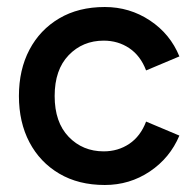

<svg xmlns="http://www.w3.org/2000/svg" viewBox="-20 -518 549 548"><path d="M279 10Q204 10 149 -22.5Q94 -55 64 -112Q34 -169 34 -244Q34 -319 64 -376Q94 -433 149 -465.5Q204 -498 279 -498Q350 -498 408 -459.5Q466 -421 492 -357L397 -317Q381 -359 349 -380.5Q317 -402 276 -402Q216 -402 176 -360.5Q136 -319 136 -244Q136 -169 176 -127.5Q216 -86 276 -86Q317 -86 349 -107.5Q381 -129 397 -171L492 -131Q465 -67 407.5 -28.5Q350 10 279 10Z"/></svg>

Font: Gabarito
Style: Regular
Weight: 400
Designer: Leandro Assis / Alvaro Franca / Felipe Casaprima
Foundry: Naipe Foundry
Version: Version 1.000